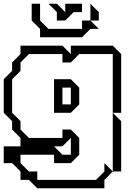

<svg xmlns="http://www.w3.org/2000/svg" viewBox="-20 -785 706 1030"><path d="M315 -225H360V-315H315ZM585 135V-180L630 -135V135ZM270 0 315 45H360V-45L315 0ZM90 0V-45L45 -90V-135L0 -180V-360L45 -405V-450L90 -495V-540H315L360 -495V-540H585L630 -495V-180H585V-495H405L360 -450H315V-495H135L90 -450V-405L45 -360V-180L90 -135V-90L135 -45H315V-90H360L405 -45V45L360 90H270V45H90V90L135 135H180V180H495L540 135V90L585 135L540 180V225H180L135 180H90V135L45 90H0V0ZM270 -180V-360H360L405 -315V-225L360 -180ZM465 -675V-765L510 -720V-675ZM285 -675V-720L240 -765H285L330 -720V-765H420V-720H375L330 -675ZM195 -585V-630L150 -675V-765H195V-675L240 -630H420V-675H465L510 -630H465L420 -585Z"/></svg>

Font: Rubik Iso
Style: Regular
Weight: 400
Designer: Hubert and Fischer, NaN
Foundry: Hubert and Fischer, NaN
Version: Version 2.200